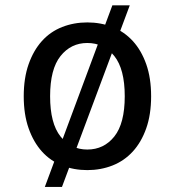

<svg xmlns="http://www.w3.org/2000/svg" viewBox="-20 -630 663 728"><path d="M70 0ZM70 -265Q70 -334 88.5 -386.5Q107 -439 139 -474.5Q171 -510 215.5 -527.5Q260 -545 311 -545Q362 -545 406.5 -527.5Q451 -510 483.5 -474.5Q516 -439 534.5 -386.5Q553 -334 553 -265Q553 -196 534.5 -143.5Q516 -91 483.5 -55.5Q451 -20 406.5 -2.5Q362 15 311 15Q260 15 215.5 -2.5Q171 -20 139 -55.5Q107 -91 88.5 -143.5Q70 -196 70 -265ZM170 -265Q170 -162 209.5 -112.5Q249 -63 311 -63Q374 -63 413.5 -112.5Q453 -162 453 -265Q453 -368 413.5 -417.5Q374 -467 311 -467Q249 -467 209.5 -417.5Q170 -368 170 -265ZM215 78.7H150L406 -609.7H472Z"/></svg>

Font: Orienta
Style: Regular
Weight: 400
Designer: Eduardo Rodriguez Tunni
Foundry: Eduardo Rodriguez Tunni
Version: Version 1.001